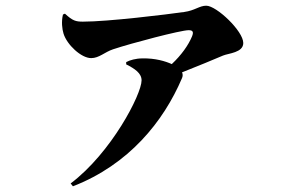

<svg xmlns="http://www.w3.org/2000/svg" viewBox="-20 -592 1040 674"><path d="M423 -366C453 -351 477 -335 477 -310C477 -261 371 -56 228 52L236 62C432 -14 554 -165 619 -318C622 -325 622 -332 619 -338C677 -361 728 -382 763 -397C782 -405 834 -407 834 -441C834 -483 740 -572 704 -572C680 -572 664 -555 627 -550C564 -541 359 -516 271 -516C246 -516 235 -519 208 -544L201 -541C195 -516 198 -490 203 -474C215 -435 265 -388 300 -388C328 -388 347 -409 377 -419C443 -441 615 -486 642 -486C656 -486 661 -481 654 -464C641 -433 617 -399 583 -367C561 -377 525 -388 480 -387C457 -387 436 -381 423 -374Z"/></svg>

Font: Noto Serif CJK SC Black
Style: Regular
Weight: 900
Designer: Ryoko NISHIZUKA 西塚涼子 (kana & ideographs); Frank Grießhammer (Latin, Greek & Cyrillic); Wenlong ZHANG 张文龙 (bopomofo); San
Foundry: Adobe
Version: Version 2.001;hotconv 1.1.0;makeotfexe 2.6.0